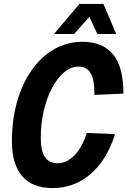

<svg xmlns="http://www.w3.org/2000/svg" viewBox="-20 -938 646 974"><path d="M247.2 16Q144.8 16 92.6 -44.2Q40.4 -104.4 40.4 -221.6Q40.4 -329.2 66.4 -421.2Q92.4 -513.2 140.2 -581.4Q188 -649.6 253.8 -687.8Q319.6 -726 399.2 -726Q501 -726 553.6 -662Q606.2 -598 606.2 -463L459.2 -456.4Q459.2 -535.2 439.5 -567.6Q419.8 -600 377 -600Q340.2 -600 306.3 -572.1Q272.4 -544.2 245.4 -494.5Q218.4 -444.8 202.6 -378.8Q186.8 -312.8 186.8 -236.4Q186.8 -173.2 207.6 -141.6Q228.4 -110 273.4 -110Q318 -110 357.1 -149.4Q396.2 -188.8 420.4 -263.6L563.8 -257.4Q521 -123.8 438.2 -53.9Q355.4 16 247.2 16ZM253.6 -765.4 383 -918.2H504.6L569.6 -765.4H474L425.4 -869.6H448.6L355.6 -765.4Z"/></svg>

Font: Geist Mono
Style: Italic
Weight: 400
Italic angle: -12°
Monospace: yes
Designer: Basement.studio, Andrés Briganti, Mateo Zaragoza
Foundry: Basement.studio, Vercel, Andrés Briganti, Guido Ferreyra, Mateo Zaragoza
Version: Version 1.500